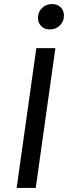

<svg xmlns="http://www.w3.org/2000/svg" viewBox="-20 -926 335 946"><path d="M156 0H62L159 -689H253ZM167 -838Q167 -867 187 -886.5Q207 -906 236 -906Q263 -906 279 -890Q295 -874 295 -849Q295 -820 275 -800.5Q255 -781 226 -781Q199 -781 183 -797.5Q167 -814 167 -838Z"/></svg>

Font: Fira Sans
Style: Italic
Weight: 400
Italic angle: -8°
Designer: bBox Type GmbH & Carrois Corporate GbR & Edenspiekermann AG
Foundry: bBox Type GmbH & Carrois Corporate GbR & Edenspiekermann AG
Version: Version 4.301